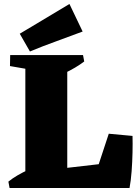

<svg xmlns="http://www.w3.org/2000/svg" viewBox="-20 -942 684 962"><path d="M107 0V-666H317V0ZM28 0 22 -32Q43 -49 68 -63.5Q93 -78 121 -91L122 0ZM215 0 290 -98 611 -135 628 0ZM629 0 438 -8 525 -272 644 -261Q645 -225 644 -178Q643 -131 639.5 -84Q636 -37 629 0ZM168 -587 30 -611 31 -666H171ZM303 -575 302 -666H396L402 -634Q381 -618 356.5 -603.5Q332 -589 303 -575ZM130 -684 79 -773 328 -922 394 -784Q331 -760 261.5 -735Q192 -710 130 -684Z"/></svg>

Font: Eczar ExtraBold
Style: Regular
Weight: 800
Designer: Vaibhav Singh
Foundry: Rosetta Type Foundry
Version: Version 2.000